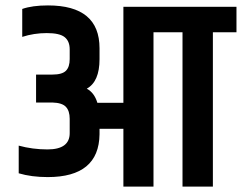

<svg xmlns="http://www.w3.org/2000/svg" viewBox="-20 -688 892 708"><path d="M852 -663V-569H765V0H653V-569H546V0H435V-213H347V-193Q345 -35 156 -35Q96 -35 49 -49V-151Q100 -137 155 -137Q237 -137 237 -197V-250Q237 -279 223 -294Q209 -309 173 -310H113V-413H173Q209 -413 223 -427Q237 -441 237 -470V-506Q237 -536 218.5 -551Q200 -566 152.5 -566Q105 -566 62 -552V-655Q99 -668 157 -668Q347 -668 347 -510V-470Q347 -387 300 -361Q328 -346 339 -309H435V-663Z"/></svg>

Font: Khand Semibold
Style: Regular
Weight: 600
Designer: Devanagari: Sanchit Sawaria, Jyotish Sonowal; Latin: Satya Rajpurohit
Foundry: Indian Type Foundry
Version: Version 1.100;PS 1.0;hotconv 1.0.78;makeotf.lib2.5.61930; tt